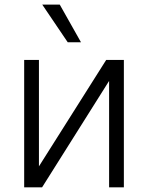

<svg xmlns="http://www.w3.org/2000/svg" viewBox="-20 -802 634 822"><path d="M146.7 -89.8V-545.5H83.5V0H160.2L447.1 -455.6V0H510.3V-545.5H434.7ZM269.9 -621.1H326.7L235.8 -782.3H160.9Z"/></svg>

Font: Karasuma Gothic
Style: Light
Weight: 300
Designer: Rasmus Andersson / Ryoko Nishizuka
Foundry: rsms
Version: Version 1.00